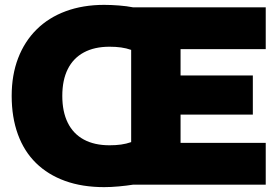

<svg xmlns="http://www.w3.org/2000/svg" viewBox="-20 -759 1146 789"><path d="M408 10Q318 10 247.5 -15.5Q177 -41 128 -89Q79 -137 53.5 -207Q28 -277 28 -365Q28 -451 54.5 -520Q81 -589 130.5 -638Q180 -687 250.5 -713Q321 -739 408 -739Q436 -739 468.5 -736.5Q501 -734 526 -729H1072V-557H722V-449H1019V-288H722V-172H1072V0H526Q501 4 468.5 7Q436 10 408 10ZM430 -162Q456 -162 477.5 -165Q499 -168 519 -175V-554Q499 -561 477.5 -564Q456 -567 430 -567Q368 -567 324.5 -543.5Q281 -520 258.5 -475Q236 -430 236 -365Q236 -300 258.5 -254.5Q281 -209 324.5 -185.5Q368 -162 430 -162Z"/></svg>

Font: Mona Sans ExtraLight Black
Style: Regular
Weight: 900
Version: Version 2.000